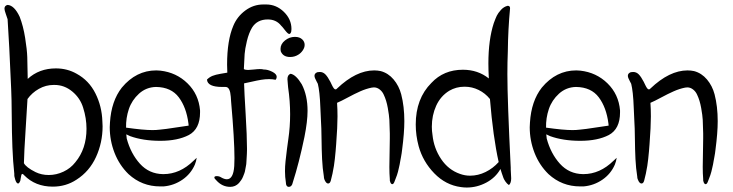

<svg xmlns="http://www.w3.org/2000/svg" viewBox="-43 -822 3281 859"><path d="M-9 -800Q21 -798 45 -747Q61 -706 69.5 -652.5Q78 -599 79 -566.5Q80 -534 81 -469Q132 -516 207 -516Q258 -516 300 -492Q355 -462 384 -404Q413 -346 415 -279Q416 -268 416 -257Q416 -184 386.5 -119.5Q357 -55 299 -18Q252 13 193 13Q115 13 65 -38Q60 -44 57 -44Q54 -44 52.5 -39Q51 -34 50 -26Q49 -18 48 -14Q43 -1 38 -1Q31 -1 25.5 -17Q20 -33 21 -44Q15 -99 12.5 -163Q10 -227 9.5 -305Q9 -383 7 -424Q-2 -635 -9 -736Q-10 -740 -16.5 -758Q-23 -776 -23 -783Q-23 -797 -9 -800ZM198 -442Q198 -442 197 -442Q162 -442 131 -424.5Q100 -407 80 -379Q78 -338 71.5 -240.5Q65 -143 64 -92Q74 -73 116 -52Q143 -39 175 -39Q209 -39 241 -54Q273 -69 294 -96Q344 -156 344 -246Q344 -293 329 -340Q316 -383 280.5 -412.5Q245 -442 201 -442Q199 -442 198 -442Z M502 -430Q566 -507 656 -507Q665 -507 674 -506Q746 -498 796 -449Q846 -400 852 -328Q852 -324 852 -319Q852 -245 802 -218Q752 -192 674 -192Q597 -192 539 -213Q530 -217 522 -221Q523 -211 524 -202Q542 -135 583 -89.5Q624 -44 686 -43Q687 -43 688 -43Q762 -43 823 -103Q834 -114 837 -116Q835 -101 829 -86Q811 -44 773 -18Q735 8 689 12Q681 12 673 12Q592 12 532 -43Q491 -83 469.5 -138Q448 -193 448 -253Q448 -263 449 -274Q455 -370 502 -430ZM655 -433Q611 -432 579 -403Q547 -374 533.5 -334Q520 -294 521 -251Q598 -240 639 -240Q656 -240 672 -242Q696 -244 740 -251Q784 -258 801 -260Q801 -264 800 -270Q791 -341 757 -386.5Q723 -432 655 -433Z M1139 -802H1143H1147H1148Q1193 -802 1227 -769Q1261 -736 1261 -692Q1261 -686 1260 -681Q1257 -670 1251 -670Q1245 -670 1231.5 -687.5Q1218 -705 1215 -707Q1193 -735 1155 -735Q1108 -735 1085 -699Q1070 -674 1061.5 -638Q1053 -602 1051.5 -580.5Q1050 -559 1048 -513Q1054 -509 1067 -509Q1075 -509 1092.5 -511Q1110 -513 1119 -513Q1130 -513 1137 -511Q1138 -511 1138 -511Q1155 -511 1175 -501Q1195 -491 1195 -478Q1195 -471 1190 -465Q1176 -468 1161 -468Q1144 -468 1125.5 -465Q1107 -462 1083.5 -456.5Q1060 -451 1049 -449Q1050 -411 1056 -312Q1062 -213 1062 -159Q1062 -155 1062 -150Q1062 -147 1061.5 -133.5Q1061 -120 1060.5 -115.5Q1060 -111 1059.5 -98.5Q1059 -86 1057.5 -80.5Q1056 -75 1054.5 -64.5Q1053 -54 1050.5 -47.5Q1048 -41 1044.5 -32Q1041 -23 1036 -16Q1031 -9 1026 -3Q1010 14 987 14Q951 14 925 -15Q916 -23 916 -28Q916 -34 927 -34Q938 -34 947 -28Q961 -20 972 -20Q1001 -20 1005 -79Q1006 -96 1006 -114Q1006 -196 991 -367Q991 -369 989.5 -389.5Q988 -410 982.5 -421.5Q977 -433 966 -433Q964 -433 963 -433Q955 -433 951 -433Q885 -433 883 -466Q894 -477 907.5 -482.5Q921 -488 944.5 -492Q968 -496 974 -497Q973 -518 973 -533Q973 -642 1001 -707Q1018 -748 1054.5 -775Q1091 -802 1135 -802Q1137 -802 1139 -802Z M1277 -657Q1298 -657 1310 -645Q1320 -635 1320 -621Q1320 -609 1311.5 -596.5Q1303 -584 1291 -577Q1275 -567 1255 -567Q1223 -567 1213 -593Q1212 -598 1212 -603Q1212 -625 1232 -641Q1252 -657 1276 -657ZM1257 -492Q1281 -488 1307 -445Q1333 -395 1333 -326Q1333 -279 1319 -209Q1295 -93 1267 -6Q1265 4 1260.5 9Q1256 14 1250 14Q1236 14 1236 -6Q1232 -30 1232 -56Q1232 -78 1234.5 -101Q1237 -124 1241 -156Q1245 -188 1247 -200Q1255 -254 1255 -311Q1255 -370 1246 -431Q1246 -436 1244.5 -448.5Q1243 -461 1243 -468Q1243 -487 1257 -492Z M1631 -507Q1646 -507 1660 -504Q1694 -495 1718 -466.5Q1742 -438 1752 -400Q1766 -346 1766 -280Q1766 -228 1756 -152Q1756 -150 1754 -136.5Q1752 -123 1751 -119Q1750 -115 1748 -103Q1746 -91 1745 -86Q1744 -81 1741.5 -70.5Q1739 -60 1737.5 -53.5Q1736 -47 1733 -38.5Q1730 -30 1727 -22.5Q1724 -15 1721 -7Q1717 2 1712 2Q1707 2 1703.5 -6Q1700 -14 1701 -21Q1699 -45 1699 -75Q1699 -96 1700 -138.5Q1701 -181 1701 -203Q1701 -214 1701 -225Q1700 -267 1699 -286Q1698 -305 1692 -339Q1686 -373 1674 -398Q1668 -412 1656 -421.5Q1644 -431 1630 -431Q1625 -431 1620 -430Q1595 -425 1569 -413.5Q1543 -402 1512.5 -385.5Q1482 -369 1465 -362Q1467 -333 1467 -301Q1467 -256 1461 -177Q1461 -169 1458.5 -145.5Q1456 -122 1455 -110.5Q1454 -99 1451 -80Q1448 -61 1444.5 -45Q1441 -29 1437 -14Q1435 -7 1432 -4Q1429 -1 1425 -1Q1418 -1 1412 -11.5Q1406 -22 1406 -32Q1400 -69 1398 -110.5Q1396 -152 1395.5 -202.5Q1395 -253 1393 -281Q1392 -295 1390.5 -336.5Q1389 -378 1386 -404.5Q1383 -431 1379 -447Q1377 -451 1373 -458.5Q1369 -466 1366.5 -472Q1364 -478 1364 -483Q1364 -494 1377 -499Q1383 -500 1388 -500Q1402 -500 1412.5 -489.5Q1423 -479 1435 -456Q1437 -452 1441.5 -442.5Q1446 -433 1450 -427.5Q1454 -422 1458 -422Q1462 -422 1465 -426Q1550 -507 1631 -507Z M2228 -796Q2228 -796 2229 -796Q2239 -796 2239 -785Q2230 -689 2229 -593Q2227 -543 2227 -490Q2227 -375 2242 -72Q2242 -69 2242 -64Q2242 -58 2243 -44.5Q2244 -31 2244 -24Q2244 -3 2234 6Q2225 0 2218.5 -9.5Q2212 -19 2209.5 -25.5Q2207 -32 2202 -47Q2197 -62 2196 -66Q2174 -27 2132.5 -5Q2091 17 2045 17Q2032 17 2019 15Q1951 6 1900 -46.5Q1849 -99 1830 -168Q1817 -216 1817 -265Q1817 -381 1887 -451Q1942 -510 2028 -510Q2095 -510 2144 -471Q2142 -509 2142 -538Q2142 -644 2166 -718Q2174 -740 2179.5 -751.5Q2185 -763 2198 -777.5Q2211 -792 2228 -796ZM2034 -434Q1998 -434 1967 -416Q1928 -392 1908.5 -349Q1889 -306 1889 -255Q1889 -236 1892 -218Q1898 -159 1930.5 -110.5Q1963 -62 2015 -44Q2037 -36 2060 -36Q2096 -36 2129.5 -52.5Q2163 -69 2188 -97Q2163 -209 2149 -379Q2128 -405 2098.5 -419.5Q2069 -434 2037 -434Q2035 -434 2034 -434Z M2381 -430Q2445 -507 2535 -507Q2544 -507 2553 -506Q2625 -498 2675 -449Q2725 -400 2731 -328Q2731 -324 2731 -319Q2731 -245 2681 -218Q2631 -192 2553 -192Q2476 -192 2418 -213Q2409 -217 2401 -221Q2402 -211 2403 -202Q2421 -135 2462 -89.5Q2503 -44 2565 -43Q2566 -43 2567 -43Q2641 -43 2702 -103Q2713 -114 2716 -116Q2714 -101 2708 -86Q2690 -44 2652 -18Q2614 8 2568 12Q2560 12 2552 12Q2471 12 2411 -43Q2370 -83 2348.5 -138Q2327 -193 2327 -253Q2327 -263 2328 -274Q2334 -370 2381 -430ZM2534 -433Q2490 -432 2458 -403Q2426 -374 2412.5 -334Q2399 -294 2400 -251Q2477 -240 2518 -240Q2535 -240 2551 -242Q2575 -244 2619 -251Q2663 -258 2680 -260Q2680 -264 2679 -270Q2670 -341 2636 -386.5Q2602 -432 2534 -433Z M3033 -507Q3048 -507 3062 -504Q3096 -495 3120 -466.5Q3144 -438 3154 -400Q3168 -346 3168 -280Q3168 -228 3158 -152Q3158 -150 3156 -136.5Q3154 -123 3153 -119Q3152 -115 3150 -103Q3148 -91 3147 -86Q3146 -81 3143.5 -70.5Q3141 -60 3139.5 -53.5Q3138 -47 3135 -38.5Q3132 -30 3129 -22.5Q3126 -15 3123 -7Q3119 2 3114 2Q3109 2 3105.5 -6Q3102 -14 3103 -21Q3101 -45 3101 -75Q3101 -96 3102 -138.5Q3103 -181 3103 -203Q3103 -214 3103 -225Q3102 -267 3101 -286Q3100 -305 3094 -339Q3088 -373 3076 -398Q3070 -412 3058 -421.5Q3046 -431 3032 -431Q3027 -431 3022 -430Q2997 -425 2971 -413.5Q2945 -402 2914.5 -385.5Q2884 -369 2867 -362Q2869 -333 2869 -301Q2869 -256 2863 -177Q2863 -169 2860.5 -145.5Q2858 -122 2857 -110.5Q2856 -99 2853 -80Q2850 -61 2846.5 -45Q2843 -29 2839 -14Q2837 -7 2834 -4Q2831 -1 2827 -1Q2820 -1 2814 -11.5Q2808 -22 2808 -32Q2802 -69 2800 -110.5Q2798 -152 2797.5 -202.5Q2797 -253 2795 -281Q2794 -295 2792.5 -336.5Q2791 -378 2788 -404.5Q2785 -431 2781 -447Q2779 -451 2775 -458.5Q2771 -466 2768.5 -472Q2766 -478 2766 -483Q2766 -494 2779 -499Q2785 -500 2790 -500Q2804 -500 2814.5 -489.5Q2825 -479 2837 -456Q2839 -452 2843.5 -442.5Q2848 -433 2852 -427.5Q2856 -422 2860 -422Q2864 -422 2867 -426Q2952 -507 3033 -507Z"/></svg>

Font: EptKazoo
Style: Medium
Weight: 500
Version: Version 001.000